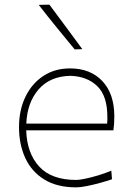

<svg xmlns="http://www.w3.org/2000/svg" viewBox="-20 -799 568 828"><path d="M309 9Q226 9 171.2 -24.8Q116.5 -58.5 89.2 -117.2Q62 -176 62 -251Q62 -324.5 89.8 -381.8Q117.5 -439 167 -471.5Q216.5 -504 282 -504Q370 -504 421.5 -449.2Q473 -394.5 473 -297Q473 -262.5 469 -237H93Q96 -138.5 149 -80.8Q202 -23 309 -23Q321.5 -23 347 -28.2Q372.5 -33.5 402.8 -42.5Q433 -51.5 460 -63L463 -26Q440 -18 410.8 -10Q381.5 -2 354 3.5Q326.5 9 309 9ZM283 -472Q195 -470 146 -413Q97 -356 93.5 -266H442Q443 -273.5 443 -280.8Q443 -288 443 -295Q443 -386 399 -428Q355 -470 283 -472ZM302 -586Q262.5 -634 223.5 -681.8Q184.5 -729.5 147 -778L193 -779Q228.5 -732 264 -683.5Q299.5 -635 335 -587Z"/></svg>

Font: Commissioner Loud Thin
Style: Regular
Weight: 100
Designer: Kostas Bartsokas
Foundry: Kostas Bartsokas
Version: Version 1.000; ttfautohint (v1.8.3)